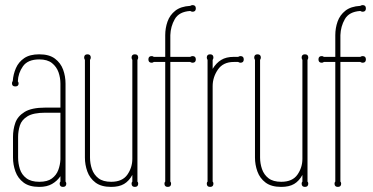

<svg xmlns="http://www.w3.org/2000/svg" viewBox="-20 -723 1461 753"><path d="M237 -11Q240 -7 240 -3Q240 10 227 10Q214 10 214 -3Q214 -8 217 -11V-32Q204 -13 184 -1.5Q164 10 134 10Q95 10 72.5 -7Q50 -24 40.5 -50.5Q31 -77 31 -105V-186Q31 -215 40 -241Q49 -267 76.5 -284Q104 -301 158 -301H217V-395Q217 -418 209.5 -439.5Q202 -461 184 -475.5Q166 -490 134 -490Q89 -490 70 -463Q51 -436 50 -404Q53 -400 53 -396Q53 -384 40 -384Q27 -384 27 -396Q27 -402 30 -405Q32 -432 42.5 -456Q53 -480 75 -495Q97 -510 134 -510Q173 -510 195.5 -493Q218 -476 227.5 -450Q237 -424 237 -395ZM51 -105Q51 -82 58 -60Q65 -38 83.5 -24Q102 -10 134 -10Q166 -10 183.5 -23Q201 -36 208.5 -56Q216 -76 217 -98V-281H158Q111 -281 88 -267Q65 -253 58 -231Q51 -209 51 -186Z M519 -11Q522 -8 522 -3Q522 10 509 10Q496 10 496 -3Q496 -8 499 -11V-37Q486 -13 466.5 -1.5Q447 10 416 10Q377 10 354.5 -7Q332 -24 322.5 -50.5Q313 -77 313 -105V-488Q310 -493 310 -497Q310 -510 323 -510Q336 -510 336 -497Q336 -493 333 -488V-105Q333 -82 340.5 -60Q348 -38 366 -24Q384 -10 416 -10Q460 -10 479.5 -38Q499 -66 499 -100V-488Q496 -493 496 -497Q496 -510 509 -510Q522 -510 522 -497Q522 -493 519 -488Z M648 -11Q651 -8 651 -3Q651 10 638 10Q625 10 625 -3Q625 -8 628 -11V-480H583Q580 -477 575 -477Q562 -477 562 -490Q562 -503 575 -503Q580 -503 583 -500H628V-585Q628 -613 637 -638.5Q646 -664 667.5 -681Q689 -698 726 -700Q731 -703 735 -703Q748 -703 748 -690Q748 -677 735 -677Q731 -677 726 -680Q682 -677 665.5 -648Q649 -619 648 -585V-500H726Q731 -503 735 -503Q748 -503 748 -490Q748 -477 735 -477Q731 -477 726 -480H648Z M814 -11Q817 -8 817 -3Q817 10 804 10Q791 10 791 -3Q791 -8 794 -11V-488Q791 -493 791 -497Q791 -510 804 -510Q817 -510 817 -497Q817 -493 814 -488V-453Q828 -476 847.5 -488Q867 -500 897 -500H914Q919 -503 923 -503Q936 -503 936 -490Q936 -477 923 -477Q919 -477 914 -480H897Q855 -480 834.5 -450Q814 -420 814 -385Z M1186 -11Q1189 -8 1189 -3Q1189 10 1176 10Q1163 10 1163 -3Q1163 -8 1166 -11V-37Q1153 -13 1133.5 -1.5Q1114 10 1083 10Q1044 10 1021.5 -7Q999 -24 989.5 -50.5Q980 -77 980 -105V-488Q977 -493 977 -497Q977 -510 990 -510Q1003 -510 1003 -497Q1003 -493 1000 -488V-105Q1000 -82 1007.5 -60Q1015 -38 1033 -24Q1051 -10 1083 -10Q1127 -10 1146.5 -38Q1166 -66 1166 -100V-488Q1163 -493 1163 -497Q1163 -510 1176 -510Q1189 -510 1189 -497Q1189 -493 1186 -488Z M1315 -11Q1318 -8 1318 -3Q1318 10 1305 10Q1292 10 1292 -3Q1292 -8 1295 -11V-480H1250Q1247 -477 1242 -477Q1229 -477 1229 -490Q1229 -503 1242 -503Q1247 -503 1250 -500H1295V-585Q1295 -613 1304 -638.5Q1313 -664 1334.5 -681Q1356 -698 1393 -700Q1398 -703 1402 -703Q1415 -703 1415 -690Q1415 -677 1402 -677Q1398 -677 1393 -680Q1349 -677 1332.5 -648Q1316 -619 1315 -585V-500H1393Q1398 -503 1402 -503Q1415 -503 1415 -490Q1415 -477 1402 -477Q1398 -477 1393 -480H1315Z"/></svg>

Font: Wire One
Style: Regular
Weight: 400
Designer: Alexei Vanyashin, Gayaneh Bagdasaryan
Foundry: Cyreal
Version: Version 1.102; ttfautohint (v1.8.3)